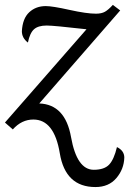

<svg xmlns="http://www.w3.org/2000/svg" viewBox="-21 -507 536 776"><path d="M364.7 249Q243.2 249 220.7 112.5Q198.2 -23.9 113.8 -23.9Q66.4 -23.9 30.8 16.1L-1 -11.7L328.6 -388.7Q195.3 -403.8 168 -403.8Q133.3 -403.8 116.5 -388.7Q99.6 -373.5 91.8 -335Q67.4 -353.5 67.4 -380.9Q70.3 -432.6 97.2 -457.5Q124 -482.4 164.1 -482.4Q190.9 -482.4 260 -467Q329.1 -451.7 366.7 -451.7Q389.2 -451.7 403.1 -459.5Q417 -467.3 435.1 -487.3L464.8 -464.8L137.7 -88.9Q242.7 -85 266.1 47.1Q289.6 179.2 357.9 179.2Q399.9 179.2 419.7 158.7Q439.5 138.2 451.7 87.4Q481.4 102.1 481.4 129.9Q480 176.8 449.2 212.9Q418.5 249 364.7 249Z"/></svg>

Font: Kelvinch
Style: Italic
Weight: 400
Italic angle: -10°
Designer: Paul James Miller
Foundry: High-Logic / Made with FontCreator
Version: Version 3.40;July 22, 2017;FontCreator 11.0.0.2388 64-bit